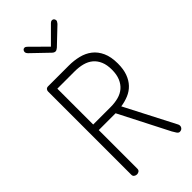

<svg xmlns="http://www.w3.org/2000/svg" viewBox="-302 -1054 1121 1121"><g transform="rotate(-45 258.0 -493.5)"><path d="M276 -883 374 -981Q381 -988 390 -988Q398 -988 402.5 -982Q407 -976 407 -969Q407 -962 397 -950L296 -854Q284 -844 276 -844Q265 -844 255 -854L155 -950Q145 -960 145 -969Q145 -976 149.5 -982Q154 -988 162 -988Q170 -988 177 -981ZM79 -710Q79 -718 84.5 -724.5Q90 -731 101 -731H272Q314 -731 352.5 -721.5Q391 -712 420 -689.5Q449 -667 466 -629.5Q483 -592 483 -537Q483 -490 470.5 -456Q458 -422 436 -399Q414 -376 384 -363.5Q354 -351 320 -346L480 -36Q483 -30 483 -24Q483 -14 476 -6.5Q469 1 456 1Q447 1 439 -11Q431 -23 425 -34L268 -341H129V-22Q129 -11 121.5 -5.5Q114 0 104 0Q95 0 87 -5.5Q79 -11 79 -22ZM129 -683V-387H272Q308 -387 337.5 -395Q367 -403 388 -421Q409 -439 421 -467.5Q433 -496 433 -536Q433 -576 421 -604Q409 -632 388 -649.5Q367 -667 337.5 -675Q308 -683 272 -683Z"/></g></svg>

Font: AkaAcidDosis
Style: Light
Weight: 300
Designer: Edgar Tolentino, Pablo Impallari, Igino Marini, Aka-Acid
Foundry: Edgar Tolentino, Pablo Impallari, Igino Marini, Aka-Acid
Version: Version 1.007